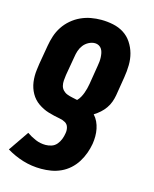

<svg xmlns="http://www.w3.org/2000/svg" viewBox="-113 -614 726 904"><g transform="rotate(15 250.0 -162.5)"><path d="M175 213Q128 213 85.5 200Q43 187 5 164L73 65Q93 79 116.5 89Q140 99 166 99Q181 99 195.5 94Q210 89 220 77Q230 65 235.5 50.5Q241 36 243 22Q246 7 242 -7.5Q238 -22 225.5 -29Q213 -36 198.5 -38.5Q184 -41 169.5 -44.5Q155 -48 141.5 -52Q128 -56 115 -62.5Q102 -69 90.5 -77Q79 -85 69.5 -95.5Q60 -106 53 -118.5Q46 -131 41.5 -144.5Q37 -158 35 -172.5Q33 -187 33 -202Q33 -217 35 -232Q37 -247 39 -262L55 -355Q59 -379 67 -403.5Q75 -428 89.5 -450Q104 -472 124.5 -489.5Q145 -507 169 -518Q193 -529 218 -533.5Q243 -538 268 -538Q297 -538 326 -532Q355 -526 378.5 -511Q402 -496 417.5 -472.5Q433 -449 440.5 -422Q448 -395 447.5 -365Q447 -335 442 -305L427 -213Q424 -196 418 -179.5Q412 -163 401.5 -148Q391 -133 377.5 -121Q364 -109 348 -99Q360 -86 367.5 -70Q375 -54 378.5 -36.5Q382 -19 382 -0.5Q382 18 379 37Q375 60 366.5 83.5Q358 107 344.5 128.5Q331 150 312 167Q293 184 270 194.5Q247 205 223 209Q199 213 175 213ZM255 -144Q264 -153 270 -164Q276 -175 280 -186Q284 -197 287 -208.5Q290 -220 292 -232L307 -324Q309 -335 310 -345.5Q311 -356 310.5 -366.5Q310 -377 308 -387Q306 -397 301 -405.5Q296 -414 287 -419Q278 -424 268 -424Q252 -424 237 -416Q222 -408 212 -395Q202 -382 197 -366.5Q192 -351 190 -336L174 -244Q172 -230 171 -216.5Q170 -203 173 -191Q176 -179 184.5 -170Q193 -161 205 -156.5Q217 -152 229.5 -149.5Q242 -147 255 -144Z"/></g></svg>

Font: Iosevka Slab Heavy Oblique
Style: Regular
Weight: 900
Italic angle: -9°
Monospace: yes
Designer: Belleve Invis
Foundry: Belleve Invis
Version: Version 11.1.1; ttfautohint (v1.8.3)